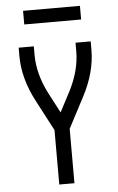

<svg xmlns="http://www.w3.org/2000/svg" viewBox="-61 -968 622 1009"><g transform="rotate(-5 250.0 -463.0)"><path d="M210 0V-287L125 -449Q60 -572 60 -691V-735H140V-691Q140 -588 195 -482L250 -377L305 -482Q360 -588 360 -691V-735H440V-691Q440 -572 375 -449L290 -287V0ZM100 -854V-926H400V-854Z"/></g></svg>

Font: Iosevka SS01
Style: Regular
Weight: 400
Monospace: yes
Designer: Belleve Invis
Foundry: Belleve Invis
Version: 2.3.3; ttfautohint (v1.8.3)